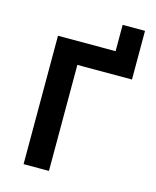

<svg xmlns="http://www.w3.org/2000/svg" viewBox="-128 -965 858 1053"><g transform="rotate(15 301.0 -439.0)"><path d="M108.4 -729H435.5V-878.4H562.5V-602.1H252.4V0H108.4Z"/></g></svg>

Font: Hack
Style: Bold
Weight: 700
Monospace: yes
Designer: Christopher Simpkins
Foundry: Christopher Simpkins
Version: Version 2.017